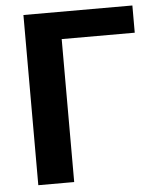

<svg xmlns="http://www.w3.org/2000/svg" viewBox="-52 -755 645 799"><g transform="rotate(-5 271.0 -355.5)"><path d="M75.7 0H225.6V-597.2H530.8V-710.9H75.7Z"/></g></svg>

Font: Roboto Flex
Style: Regular
Weight: 400
Designer: Berlow after Robertson
Foundry: Google
Version: Version 3.200;gftools[0.9.32]